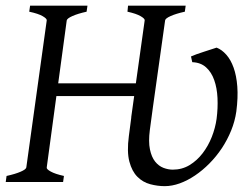

<svg xmlns="http://www.w3.org/2000/svg" viewBox="-20 -635 867 670"><path d="M625 -594.2Q594.2 -587.4 575.7 -579.1Q557.1 -570.8 556.2 -564L513.7 -261.7L502.9 -181.6Q497.6 -140.6 503.2 -113.8Q508.8 -86.9 521.2 -71.3Q533.7 -55.7 550.3 -49.3Q566.9 -43 583 -43Q615.2 -43 641.4 -58.8Q667.5 -74.7 687 -100.1Q706.5 -125.5 719 -157Q731.4 -188.5 735.8 -220.2Q740.7 -257.8 739 -293Q737.3 -328.1 727.5 -355.7Q717.8 -383.3 699 -400.1Q680.2 -417 650.9 -418L646.5 -438Q653.8 -441.4 666 -445.8Q678.2 -450.2 691.2 -454.3Q704.1 -458.5 716.1 -462.4Q728 -466.3 735.8 -468.8Q753.9 -461.9 769.5 -444.3Q785.2 -426.8 795.2 -398.9Q805.2 -371.1 808.1 -333Q811 -294.9 804.7 -246.1Q799.8 -211.9 786.6 -179.4Q773.4 -147 754.2 -117.9Q734.9 -88.9 710.9 -64.7Q687 -40.5 660.6 -22.7Q634.3 -4.9 607.2 4.9Q580.1 14.6 554.7 14.6Q529.8 14.6 504.2 7.8Q478.5 1 459.5 -18.1Q440.4 -37.1 431.4 -71.3Q422.4 -105.5 429.7 -160.6L438 -224.1V-226.6L448.2 -299.8H176.8L143.1 -50.8Q141.6 -44.9 157 -36.4Q172.4 -27.8 203.1 -21L200.2 0H0L2.9 -21Q33.7 -27.8 52.2 -35.9Q70.8 -43.9 71.8 -50.8L143.1 -564Q144 -569.8 128.9 -578.6Q113.8 -587.4 82 -594.2L85 -615.2H285.2L282.2 -594.2Q251.5 -587.4 232.9 -579.1Q214.4 -570.8 212.9 -564L183.1 -344.2H454.1L484.9 -564Q485.8 -569.8 470.7 -578.6Q455.6 -587.4 424.8 -594.2L426.8 -615.2H627.9Z"/></svg>

Font: Gentium Plus
Style: Italic
Weight: 400
Italic angle: -8°
Designer: J. Victor Gaultney, Annie Olsen, Iska Routamaa
Foundry: SIL International
Version: Version 1.510